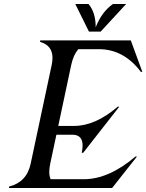

<svg xmlns="http://www.w3.org/2000/svg" viewBox="-20 -939 731 959"><path d="M356 -918.9H421.9Q458 -877.4 458 -802.7Q487.8 -879.4 543.9 -918.9H609.9L482.9 -781.2H424.3ZM24.4 0 25.9 -7.3Q113.8 -29.3 133.3 -122.1L238.3 -615.2Q242.2 -633.8 242.2 -649.4Q242.2 -712.4 179.7 -730L181.2 -737.3H633.3L690.9 -580.1H683.6Q598.1 -693.4 473.6 -693.4H371.1Q346.7 -665 335.9 -615.2L271 -310.1H351.1Q455.6 -310.1 568.4 -406.2H575.7L395.5 -175.8H388.2Q392.6 -196.3 392.6 -211.9Q392.6 -266.1 341.8 -266.1H261.7L231 -122.1Q226.1 -99.1 226.1 -80.6Q226.1 -59.1 232.9 -43.9H398.9Q523.4 -43.9 656.7 -157.2H664.1L540 0Z"/></svg>

Font: Modern Antiqua
Style: Book Oblique
Weight: 400
Italic angle: -12°
Designer: Wojciech Kalinowski "wmk69" (wmk69@o2.pl)
Foundry: Wojciech Kalinowski "wmk69" (wmk69@o2.pl)
Version: Version 3.1.0; 2021-05-28